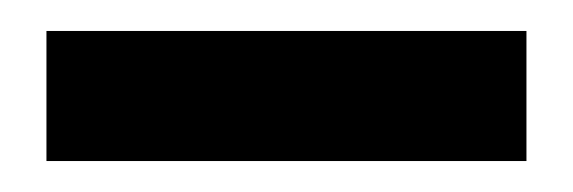

<svg xmlns="http://www.w3.org/2000/svg" viewBox="-20 -709 370 124"><path d="M10 -605V-689H320V-605Z"/></svg>

Font: Aleo Black
Style: Regular
Weight: 900
Designer: Alessio Laiso
Foundry: Alessio Laiso
Version: Version 2.001;gftools[0.9.29]